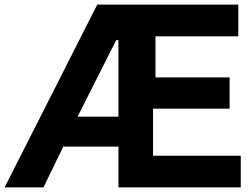

<svg xmlns="http://www.w3.org/2000/svg" viewBox="-25 -820 1099 840"><path d="M314.5 -309.6H493.2V-644.5H483.4ZM-4.9 0 400.4 -799.8H1017.6V-661.1H655.3V-481.4H979.5V-344.7H644.5V-138.7H1028.3V0H493.2V-178.7H252L165 0Z"/></svg>

Font: Gothic A1 Black
Style: Regular
Weight: 900
Version: Version 2.50